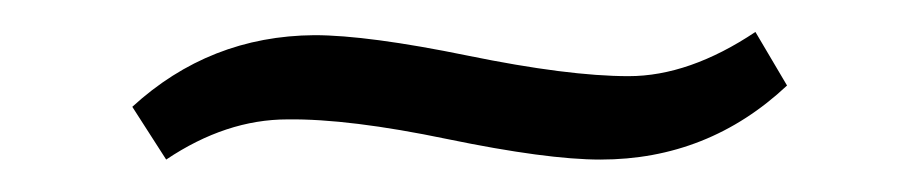

<svg xmlns="http://www.w3.org/2000/svg" viewBox="-20 -263 572 119"><path d="M352.1 -164.1Q318.8 -164.1 257.3 -176.8Q196.3 -189.5 158.2 -189Q120.1 -189 83 -164.1L62 -196.8Q109.9 -240.7 174.8 -241.2Q208 -241.2 270 -228.5Q332 -215.8 369.6 -215.8Q407.2 -215.8 448.2 -243.2L467.8 -210Q418.9 -164.1 352.1 -164.1Z"/></svg>

Font: Arapey-Regular
Style: Regular
Weight: 400
Designer: Eduardo Rodriguez Tunni
Foundry: Eduardo Rodriguez Tunni
Version: Version 1.002